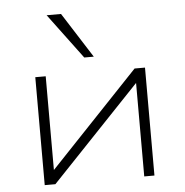

<svg xmlns="http://www.w3.org/2000/svg" viewBox="-53 -812 830 863"><g transform="rotate(-5 361.5 -380.0)"><path d="M114 0V-487H161V-60H157L562 -487H609V0H563V-426H567L162 0ZM341 -556 189 -760H254L384 -556Z"/></g></svg>

Font: Nunito Sans 10pt Expanded ExtraLight
Style: Regular
Weight: 250
Width: 7
Designer: Vernon Adams
Foundry: Vernon Adams
Version: Version 3.101;gftools[0.9.27]